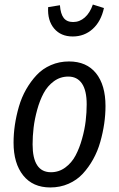

<svg xmlns="http://www.w3.org/2000/svg" viewBox="-20 -805 519 837"><path d="M296.9 -646Q245.1 -646 215.8 -680.9Q186.5 -715.8 189.9 -773.9L241.2 -782.2Q244.1 -744.1 257.8 -726.6Q271.5 -709 298.8 -709Q327.1 -709 349.6 -728.8Q372.1 -748.5 384.8 -785.2L433.1 -770Q420.4 -711.4 384 -678.7Q347.7 -646 296.9 -646ZM199.2 12.2Q123 12.2 81.1 -40.3Q39.1 -92.8 39.1 -183.1Q39.1 -221.2 44.9 -260.7Q50.8 -300.3 62.5 -340.6Q74.2 -380.9 94.2 -415.8Q114.3 -450.7 139.9 -478Q165.5 -505.4 201.9 -521.2Q238.3 -537.1 280.8 -537.1Q357.4 -537.1 398.7 -485.6Q439.9 -434.1 439.9 -342.8Q439.9 -305.2 434.3 -266.1Q428.7 -227.1 417.2 -186.5Q405.8 -146 386.2 -110.8Q366.7 -75.7 341.1 -47.9Q315.4 -20 278.8 -3.9Q242.2 12.2 199.2 12.2ZM202.1 -54.2Q236.8 -54.2 264.6 -74.7Q292.5 -95.2 309.3 -127Q326.2 -158.7 337.6 -199.5Q349.1 -240.2 353.5 -277.6Q357.9 -314.9 357.9 -350.1Q357.9 -410.6 337.2 -440.9Q316.4 -471.2 277.8 -471.2Q242.7 -471.2 214.8 -450.7Q187 -430.2 170.2 -398.7Q153.3 -367.2 142.1 -326.4Q130.9 -285.6 126.5 -248.5Q122.1 -211.4 122.1 -175.8Q122.1 -54.2 202.1 -54.2Z"/></svg>

Font: Fira Sans Compressed Book
Style: Italic
Weight: 350
Width: 3
Italic angle: -8°
Designer: Carrois Corporate & Edenspiekermann AG
Foundry: Carrois Corporate GbR & Edenspiekermann AG
Version: Version 4.203;PS 004.203;hotconv 1.0.88;makeotf.lib2.5.64775